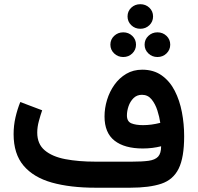

<svg xmlns="http://www.w3.org/2000/svg" viewBox="-20 -876 922 896"><path d="M575.2 -799.3Q575.2 -823.7 592.5 -840.1Q609.9 -856.4 634.8 -856.4Q659.7 -856.4 677 -840.1Q694.3 -823.7 694.3 -799.3Q694.3 -774.9 677 -758.3Q659.7 -741.7 634.8 -741.7Q609.9 -741.7 592.5 -758.5Q575.2 -775.4 575.2 -799.3ZM654.8 -667.5Q654.8 -691.9 672.4 -708.5Q689.9 -725.1 714.8 -725.1Q739.7 -725.1 757.1 -708.5Q774.4 -691.9 774.4 -667.5Q774.4 -643.6 757.1 -626.7Q739.7 -609.9 714.8 -609.9Q689.9 -609.9 672.4 -626.7Q654.8 -643.6 654.8 -667.5ZM495.1 -667.5Q495.1 -691.9 512.7 -708.5Q530.3 -725.1 555.2 -725.1Q580.1 -725.1 597.4 -708.5Q614.7 -691.9 614.7 -667.5Q614.7 -643.6 597.4 -626.7Q580.1 -609.9 555.2 -609.9Q530.3 -609.9 512.7 -626.7Q495.1 -643.6 495.1 -667.5ZM731.9 -193.4Q712.4 -188.5 690.9 -185.8Q669.4 -183.1 646.5 -183.1Q561 -183.1 514.4 -219.7Q467.8 -256.3 467.8 -332.5Q467.8 -371.1 479.5 -409.7Q491.2 -448.2 513.9 -480.2Q536.6 -512.2 569.3 -531.5Q602.1 -550.8 643.6 -550.8Q697.3 -550.8 734.9 -523.9Q772.5 -497.1 795.4 -452.4Q818.4 -407.7 828.9 -352.5Q839.4 -297.4 839.4 -240.2Q839.4 -140.6 813.7 -88.9Q788.1 -37.1 732.7 -18.6Q677.2 0 587.4 0H425.3Q308.1 0 222.4 -23.9Q136.7 -47.9 90.1 -102.8Q43.5 -157.7 43.5 -250Q43.5 -290 52.2 -328.1Q61 -366.2 74.7 -399.9L176.8 -361.3Q168.9 -338.9 161.4 -311Q153.8 -283.2 153.8 -257.3Q153.8 -204.1 188.7 -174.6Q223.6 -145 284.9 -133.3Q346.2 -121.6 425.3 -121.6H595.7Q643.6 -121.6 673.6 -125.7Q703.6 -129.9 717.8 -145Q731.9 -160.2 731.9 -193.4ZM647.5 -292Q686 -292 728 -302.7Q724.1 -330.1 714.4 -360.6Q704.6 -391.1 687.3 -412.4Q669.9 -433.6 642.6 -433.6Q618.7 -433.6 603 -418Q587.4 -402.3 579.8 -380.1Q572.3 -357.9 572.3 -337.4Q572.3 -309.1 593 -300.5Q613.8 -292 647.5 -292Z"/></svg>

Font: Vazirmatn RD SemiBold
Style: Regular
Weight: 600
Designer: Saber Rastikerdar
Foundry: Saber Rastikerdar
Version: Version 32.102